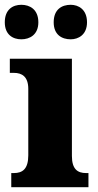

<svg xmlns="http://www.w3.org/2000/svg" viewBox="-36 -781 409 801"><path d="M259 -617C291 -617 327 -636 327 -688C327 -742 291 -761 259 -761C222 -761 188 -742 188 -688C188 -636 222 -617 259 -617ZM53 -617C88 -617 124 -636 124 -688C124 -742 88 -761 53 -761C18 -761 -16 -742 -16 -688C-16 -636 18 -617 53 -617ZM11 0H333V-59H323C288 -59 264 -75 264 -130V-536H5V-477H22C56 -477 82 -461 82 -410V-133C82 -76 58 -59 22 -59H11Z"/></svg>

Font: Noto Serif Tamil SemiCondensed Black
Style: Regular
Weight: 900
Width: 4
Designer: Indian Type Foundry, Tom Grace, and the Monotype Design Team
Foundry: Monotype Imaging Inc.
Version: Version 2.004